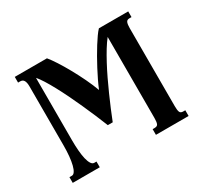

<svg xmlns="http://www.w3.org/2000/svg" viewBox="-144 -927 1215 1138"><g transform="rotate(-30 463.0 -358.0)"><path d="M117.2 -624.5Q117.2 -649.4 109.6 -663.1Q102.1 -676.8 84.5 -676.8H69.8V-715.8H290Q307.6 -694.8 331.1 -658.4Q354.5 -622.1 378.9 -578.1Q403.3 -534.2 425.8 -487.3Q448.2 -440.4 463.4 -398.9Q474.6 -426.3 489.3 -456.8Q503.9 -487.3 520.3 -518.1Q536.6 -548.8 553.7 -578.9Q570.8 -608.9 587.2 -635Q603.5 -661.1 618.4 -682.1Q633.3 -703.1 645.5 -715.8H846.2V-676.8H831.5Q814.5 -676.8 809.3 -663.6Q804.2 -650.4 804.2 -625.5V-91.8Q804.2 -64 809.1 -51.5Q814 -39.1 831.5 -39.1H846.2V0H622.6V-39.1H637.2Q654.8 -39.1 659.9 -51.5Q665 -64 665 -91.3V-645.5Q645.5 -621.1 625.2 -588.1Q605 -555.2 584.5 -516.8Q564 -478.5 543.9 -436.5Q523.9 -394.5 505.1 -352.3Q486.3 -310.1 469.2 -269.3Q452.1 -228.5 438 -192.4H404.3Q388.7 -231.9 369.9 -276.1Q351.1 -320.3 330.8 -365.2Q310.5 -410.2 289.6 -453.4Q268.6 -496.6 248.3 -534.2Q228 -571.8 209.5 -601.3Q190.9 -630.9 175.8 -647.9V-220.2Q175.8 -182.6 178.5 -149.7Q181.2 -116.7 187 -92Q192.9 -67.4 201.9 -53.2Q210.9 -39.1 223.1 -39.1H238.3V0H53.2V-39.1H70.3Q81.1 -39.1 89.8 -52.2Q98.6 -65.4 104.7 -89.6Q110.8 -113.8 114 -147Q117.2 -180.2 117.2 -220.7Z"/></g></svg>

Font: Arian AMU Serif
Style: Bold
Weight: 700
Designer: Ruben Hakobyan (Tarumian)
Foundry: Ruben Hakobyan (Tarumian)
Version: Version 1.002